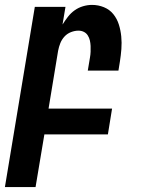

<svg xmlns="http://www.w3.org/2000/svg" viewBox="-54 -548 574 783"><path d="M-34 215 88 -520H213L201 -448Q211 -464 223 -479.5Q235 -495 250.5 -506Q266 -517 284.5 -522.5Q303 -528 321 -528Q347 -528 370 -518.5Q393 -509 408 -490.5Q423 -472 430.5 -448.5Q438 -425 440.5 -399.5Q443 -374 441 -348Q439 -322 435 -297L429 -260H304L313 -314Q315 -325 315.5 -337Q316 -349 315.5 -360.5Q315 -372 312.5 -383Q310 -394 304 -403.5Q298 -413 288 -418Q278 -423 266 -423Q251 -423 235.5 -417Q220 -411 209 -399Q198 -387 192 -372Q186 -357 183 -341L144 -105H403L386 0H127L91 215Z"/></svg>

Font: Iosevka Term Curly Extrabold
Style: Italic
Weight: 800
Italic angle: -9°
Designer: Belleve Invis
Foundry: Belleve Invis
Version: Version 32.3.0